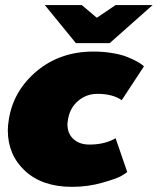

<svg xmlns="http://www.w3.org/2000/svg" viewBox="-20 -720 622 757"><path d="M345.8 -550H279.2L156.7 -700H302.5L361.7 -650L435.8 -700H581.7L412.5 -550ZM10.8 -206.7Q10.8 -225 15 -250Q33.3 -363.3 125.4 -440Q217.5 -516.7 348.3 -516.7Q387.5 -516.7 422.5 -510.8Q457.5 -505 479.6 -496.2Q501.7 -487.5 517.9 -478.8Q534.2 -470 540.8 -464.2L547.5 -458.3L460 -325Q424.2 -350 364.2 -350Q320.8 -350 288.3 -322.5Q255.8 -295 248.3 -250Q248.3 -249.2 247.1 -241.7Q245.8 -234.2 245.8 -230.8Q245.8 -193.3 269.6 -171.7Q293.3 -150 332.5 -150Q393.3 -150 435.8 -175L481.7 -41.7Q473.3 -35 456.7 -25.4Q440 -15.8 383.3 0.4Q326.7 16.7 264.2 16.7Q146.7 16.7 78.8 -46.2Q10.8 -109.2 10.8 -206.7Z"/></svg>

Font: BoonTook
Style: Italic
Weight: 400
Italic angle: -9°
Designer: Sungsit Sawaiwan
Foundry: FontUni
Version: Version 3.0